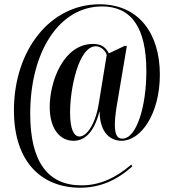

<svg xmlns="http://www.w3.org/2000/svg" viewBox="-20 -734 799 896"><path d="M354 142C445 142 523 109 597 43L593 34C516 100 441 131 360 131C204 131 121 22 121 -203C121 -495 258 -704 456 -704C592 -704 663 -607 663 -402C663 -236 617 -87 551 -87C528 -87 516 -104 516 -153C516 -193 525 -242 530 -270L572 -520H562L488 -485C475 -510 457 -529 414 -529C277 -529 212 -355 212 -235C212 -131 261 -77 323 -77C377 -77 419 -118 444 -213H445C446 -108 501 -77 547 -77C638 -77 726 -203 726 -386C726 -576 629 -714 444 -714C214 -714 45 -500 45 -219C45 25 177 142 354 142ZM351 -97C324 -97 307 -133 307 -209C307 -322 347 -518 427 -518C453 -518 473 -495 478 -478L441 -251C426 -156 385 -97 351 -97Z"/></svg>

Font: Noto Serif Display ExtraCondensed ExtraBold
Style: Regular
Weight: 800
Width: 2
Designer: Monotype Design Team
Foundry: Monotype Imaging Inc.
Version: Version 2.009